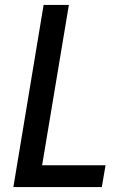

<svg xmlns="http://www.w3.org/2000/svg" viewBox="-20 -755 540 775"><path d="M34 0 156 -735H258L150 -88H406L391 0Z"/></svg>

Font: Iosevka SS04 Semibold Oblique
Style: Regular
Weight: 600
Italic angle: -9°
Monospace: yes
Designer: Belleve Invis
Foundry: Belleve Invis
Version: Version 19.0.0; ttfautohint (v1.8.4)